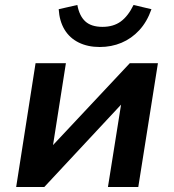

<svg xmlns="http://www.w3.org/2000/svg" viewBox="-20 -752 699 772"><path d="M45 0 123 -498H245L192 -161H186L502 -498H615L536 0H414L468 -339H474L158 0ZM381 -563Q333 -563 296.5 -581Q260 -599 239.5 -633Q219 -667 216 -715L291 -732Q299 -688 323 -666Q347 -644 392 -644Q436 -644 465.5 -665.5Q495 -687 517 -732L589 -715Q571 -664 540 -630.5Q509 -597 468.5 -580Q428 -563 381 -563Z"/></svg>

Font: Nunito Sans 8pt
Style: Bold Italic
Weight: 700
Italic angle: -9°
Version: Version 3.101;gftools[0.9.27]